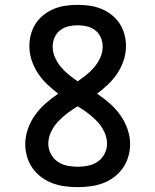

<svg xmlns="http://www.w3.org/2000/svg" viewBox="-20 -763 640 791"><path d="M300 8Q274 8 247.5 4.5Q221 1 196.5 -8Q172 -17 150.5 -33Q129 -49 114 -70.5Q99 -92 91.5 -117.5Q84 -143 84 -169Q84 -201 95 -232Q106 -263 125 -289.5Q144 -316 168.5 -337.5Q193 -359 220 -377Q196 -395 174.5 -415.5Q153 -436 136.5 -461Q120 -486 110.5 -514.5Q101 -543 101 -573Q101 -598 107.5 -622Q114 -646 127.5 -666.5Q141 -687 161 -702.5Q181 -718 203.5 -727Q226 -736 250.5 -739.5Q275 -743 300 -743Q325 -743 349.5 -739.5Q374 -736 396.5 -727Q419 -718 439 -702.5Q459 -687 472.5 -666.5Q486 -646 492.5 -622Q499 -598 499 -573Q499 -543 489.5 -514.5Q480 -486 463.5 -461Q447 -436 425.5 -415.5Q404 -395 380 -377Q407 -359 431.5 -337.5Q456 -316 475 -289.5Q494 -263 505 -232Q516 -201 516 -169Q516 -143 508.5 -117.5Q501 -92 486 -70.5Q471 -49 449.5 -33Q428 -17 403.5 -8Q379 1 352.5 4.5Q326 8 300 8ZM300 -428Q319 -441 337 -455.5Q355 -470 369.5 -487.5Q384 -505 393.5 -526.5Q403 -548 403 -571Q403 -591 395 -609Q387 -627 372 -638.5Q357 -650 338 -654.5Q319 -659 300 -659Q281 -659 262 -654.5Q243 -650 228 -638.5Q213 -627 205 -609Q197 -591 197 -571Q197 -548 206.5 -526.5Q216 -505 230.5 -487.5Q245 -470 263 -455.5Q281 -441 300 -428ZM300 -76Q322 -76 343.5 -80.5Q365 -85 382.5 -97Q400 -109 410.5 -129Q421 -149 421 -171Q421 -196 409.5 -220Q398 -244 380.5 -262.5Q363 -281 342.5 -296.5Q322 -312 300 -325Q278 -312 257.5 -296.5Q237 -281 219.5 -262.5Q202 -244 190.5 -220Q179 -196 179 -171Q179 -149 189.5 -129Q200 -109 217.5 -97Q235 -85 256.5 -80.5Q278 -76 300 -76Z"/></svg>

Font: Iosevka Curly Slab MdEx
Style: Regular
Weight: 500
Width: 7
Monospace: yes
Designer: Belleve Invis
Foundry: Belleve Invis
Version: Version 11.1.0; ttfautohint (v1.8.3)